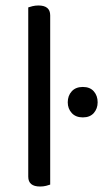

<svg xmlns="http://www.w3.org/2000/svg" viewBox="-20 -675 376 700"><path d="M163 -2Q158 0 148 2.5Q138 5 126 5Q83 5 83 -31V-648Q88 -650 98.5 -652.5Q109 -655 120 -655Q163 -655 163 -619ZM282 -358Q308 -358 322 -342Q336 -326 336 -302Q336 -279 322 -263Q308 -247 282 -247Q256 -247 241.5 -263Q227 -279 227 -302Q227 -326 241.5 -342Q256 -358 282 -358Z"/></svg>

Font: Baloo 2 Latin
Style: Regular
Weight: 400
Designer: Sarang Kulkarni and Ek Type
Foundry: Ek Type
Version: Version 1.001